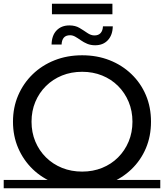

<svg xmlns="http://www.w3.org/2000/svg" viewBox="-22 -1006 884 1035"><path d="M421 8Q341 8 272.5 -19Q204 -46 154 -94.5Q104 -143 76 -208Q48 -273 48 -350Q48 -427 76 -492Q104 -557 154 -605.5Q204 -654 272 -681Q340 -708 421 -708Q501 -708 568.5 -681.5Q636 -655 686.5 -606.5Q737 -558 764.5 -493Q792 -428 792 -350Q792 -272 764.5 -207Q737 -142 686.5 -93.5Q636 -45 568.5 -18.5Q501 8 421 8ZM421 -81Q479 -81 528.5 -101Q578 -121 614.5 -157.5Q651 -194 671.5 -243Q692 -292 692 -350Q692 -408 671.5 -457Q651 -506 614.5 -542.5Q578 -579 528.5 -599Q479 -619 421 -619Q362 -619 312.5 -599Q263 -579 226 -542.5Q189 -506 168.5 -457Q148 -408 148 -350Q148 -292 168.5 -243Q189 -194 226 -157.5Q263 -121 312.5 -101Q362 -81 421 -81ZM-2 -36H842V9H-2ZM491 -762Q467 -762 448 -770Q429 -778 413.5 -789Q398 -800 384 -808Q370 -816 356 -816Q333 -816 322 -803Q311 -790 310 -766H256Q257 -815 283 -842Q309 -869 352 -869Q384 -869 406.5 -855.5Q429 -842 448.5 -828.5Q468 -815 487 -815Q509 -815 520.5 -828Q532 -841 533 -864H586Q585 -817 559.5 -789.5Q534 -762 491 -762ZM258 -929V-986H584V-929Z"/></svg>

Font: Montserrat Underline Thin Medium
Style: Regular
Weight: 500
Version: Version 9.000